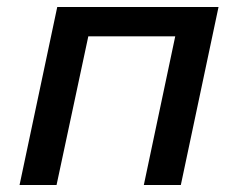

<svg xmlns="http://www.w3.org/2000/svg" viewBox="-20 -530 682 550"><path d="M36 0 144 -510H606L498 0H392L482 -426H233L142 0Z"/></svg>

Font: Saira SemiExpanded Medium
Style: Italic
Weight: 500
Width: 6
Italic angle: -12°
Designer: Hector Gatti with collaboration of the Omnibus-Type team
Foundry: Omnibus-Type
Version: Version 1.101